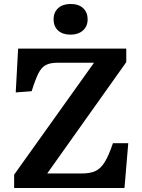

<svg xmlns="http://www.w3.org/2000/svg" viewBox="-20 -944 715 964"><path d="M51 0V-67L452 -629H269Q232 -629 210 -617.5Q188 -606 172.5 -575Q157 -544 139 -486L59 -480L71 -700H614V-632L217 -73H391Q433 -73 459.5 -85.5Q486 -98 506 -130.5Q526 -163 547 -225H624L605 0ZM334 -770Q295 -770 272 -790.5Q249 -811 249 -847Q249 -882 272 -903Q295 -924 334 -924Q375 -924 397.5 -903Q420 -882 420 -847Q420 -812 396.5 -791Q373 -770 334 -770Z"/></svg>

Font: Literata SemiBold
Style: Regular
Weight: 600
Designer: Latin by Veronika Burian and Jose Scaglione. Greek by Irene Vlachou. Cyrillic by Vera Evstafieva.
Foundry: TypeTogether
Version: Version 3.103; ttfautohint (v1.8.4.7-5d5b);gftools[0.9.29]